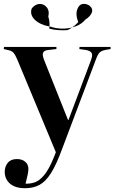

<svg xmlns="http://www.w3.org/2000/svg" viewBox="-23 -764 604 1014"><path d="M109 230Q58 230 30 206Q2 182 2 143Q2 116 18 96Q34 76 66 76Q94 76 110.5 90.5Q127 105 127 128Q127 139 123.5 157Q120 175 112 206Q135 207 159 199.5Q183 192 208 163.5Q233 135 258 75L272 40L71 -443Q58 -474 49.5 -484Q41 -494 26 -498L-3 -505L-2 -516H275V-505L232 -500Q211 -498 205 -486.5Q199 -475 210 -447L336 -131H339L457 -445Q468 -474 460.5 -485Q453 -496 431 -500L396 -505L397 -516H561V-505L532 -500Q513 -496 503 -486.5Q493 -477 482 -446L306 20Q275 105 246.5 150Q218 195 185.5 212.5Q153 230 109 230ZM241 -624Q270 -614 300.5 -613Q331 -612 358 -619Q376 -631 390 -647Q382 -669 381 -688.5Q380 -708 391 -727Q401 -743 418 -743.5Q435 -744 450 -734Q470 -717 461.5 -696.5Q453 -676 427 -660Q404 -631 358 -619Q346 -611 334 -605Q310 -603 283.5 -605Q257 -607 237 -613Q238 -619 238 -624Q187 -634 160.5 -660Q134 -686 144 -718Q155 -734 172.5 -740.5Q190 -747 209 -738Q242 -718 232 -677Q237 -660 238 -647Q239 -634 238 -624Z"/></svg>

Font: Literata 72pt SemiBold
Style: Regular
Weight: 600
Designer: Latin by Veronika Burian and Jose Scaglione. Greek by Irene Vlachou. Cyrillic by Vera Evstafieva.
Foundry: TypeTogether
Version: Version 3.002